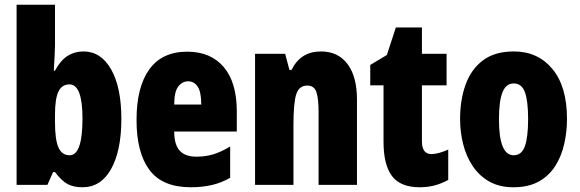

<svg xmlns="http://www.w3.org/2000/svg" viewBox="-20 -846 2445 810"><path d="M212 -654Q212 -638 210.5 -612Q209 -586 207 -548H212Q235 -591 265 -610Q295 -629 332 -629Q406 -629 449 -553Q492 -477 492 -344Q492 -211 449 -133.5Q406 -56 328 -56Q291 -56 266 -69Q241 -82 212 -120H204L180 -66H50V-826H212ZM273 -490Q241 -490 226.5 -459.5Q212 -429 212 -363V-331Q212 -257 226.5 -224Q241 -191 274 -191Q328 -191 328 -346Q328 -490 273 -490Z M770 -628Q869 -628 924 -563Q979 -498 979 -376V-291H715Q715 -236 738 -210.5Q761 -185 809 -185Q847 -185 880 -195Q913 -205 951 -228V-96Q915 -75 874 -65.5Q833 -56 785 -56Q665 -56 610.5 -129Q556 -202 556 -340Q556 -479 610 -553.5Q664 -628 770 -628ZM774 -503Q749 -503 732 -481Q715 -459 715 -405H829Q829 -458 814 -480.5Q799 -503 774 -503Z M1334 -629Q1406 -629 1446 -576Q1486 -523 1486 -426V-66H1324V-374Q1324 -429 1315 -457Q1306 -485 1276 -485Q1242 -485 1230 -449Q1218 -413 1218 -319V-66H1056V-619H1183L1201 -551H1210Q1248 -629 1334 -629Z M1800 -196Q1815 -196 1833 -201Q1851 -206 1871 -215V-87Q1844 -72 1814.5 -64Q1785 -56 1751 -56Q1669 -56 1633.5 -103.5Q1598 -151 1598 -248V-486H1542V-572L1612 -614L1650 -730H1760V-619H1864V-486H1760V-250Q1760 -196 1800 -196Z M2372 -344Q2372 -291 2360.5 -239.5Q2349 -188 2323 -146.5Q2297 -105 2253.5 -80.5Q2210 -56 2146 -56Q2087 -56 2044.5 -80Q2002 -104 1974.5 -145Q1947 -186 1934 -237.5Q1921 -289 1921 -344Q1921 -424 1944 -488.5Q1967 -553 2017 -591Q2067 -629 2148 -629Q2249 -629 2310.5 -555Q2372 -481 2372 -344ZM2085 -342Q2085 -191 2147 -191Q2181 -191 2194.5 -229.5Q2208 -268 2208 -344Q2208 -420 2194.5 -457Q2181 -494 2147 -494Q2115 -494 2100 -457Q2085 -420 2085 -342Z"/></svg>

Font: Noto Sans Malayalam UI ExtraCondensed Black
Style: Regular
Weight: 900
Width: 2
Designer: Jelle Bosma - Monotype Design Team
Foundry: Monotype Imaging Inc.
Version: Version 2.104; ttfautohint (v1.8.4.7-5d5b)